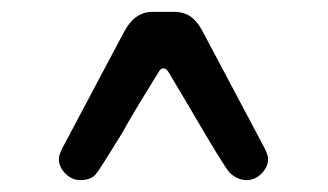

<svg xmlns="http://www.w3.org/2000/svg" viewBox="-20 -707 552 323"><path d="M79 -440Q79 -446 85 -458L188 -652Q206 -687 236 -687H273Q290 -687 301.5 -678.5Q313 -670 322 -652L425 -458Q431 -446 431 -440Q431 -426 420 -415Q409 -404 395 -404Q379 -404 366 -417Q358 -425 299 -526L264 -585Q260 -592 255 -592Q250 -592 247 -586Q201 -512 186 -484Q146 -419 142 -415Q134 -404 115 -404Q101 -404 90 -415Q79 -426 79 -440Z"/></svg>

Font: 寒蝉全圆体
Style: Regular
Weight: 400
Designer: Warren2060
      Designed by Motoya company      

      [Varela Round]
      Joe Prince(Latin component); Avraham Cornf
Foundry: ChillType
Version: Version 3.200